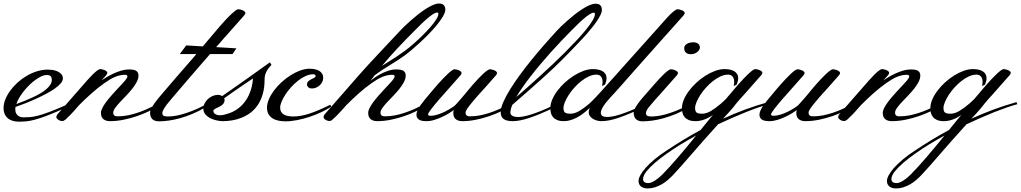

<svg xmlns="http://www.w3.org/2000/svg" viewBox="-26 -684 5764 1084"><path d="M349.6 -78.1Q287.1 -49.3 245.1 -33.2Q203.1 -17.1 173.6 -9Q144 -1 122.6 1Q101.1 2.9 79.1 2.9Q62 2.9 46.6 -1.5Q31.2 -5.9 19.5 -15.1Q7.8 -24.4 1 -39.1Q-5.9 -53.7 -5.9 -74.2Q-5.9 -97.7 4.2 -122.8Q14.2 -147.9 31.7 -172.1Q49.3 -196.3 73 -217.8Q96.7 -239.3 124.5 -255.6Q152.3 -272 182.9 -281.5Q213.4 -291 244.1 -291Q254.9 -291 269.5 -289.1Q284.2 -287.1 297.4 -281.5Q310.5 -275.9 319.8 -266.1Q329.1 -256.3 329.1 -241.2Q329.1 -227.5 316.4 -212.9Q303.7 -198.2 282.5 -183.3Q261.2 -168.5 233.4 -153.8Q205.6 -139.2 176 -125.7Q146.5 -112.3 116.7 -100.6Q86.9 -88.9 61.5 -80.1Q60.5 -76.2 60.5 -72.3Q60.5 -68.4 60.5 -64.5Q60.5 -45.9 72.8 -33.7Q85 -21.5 106.4 -21.5Q125.5 -21.5 144 -22.9Q162.6 -24.4 188.5 -31Q214.4 -37.6 251.5 -51.5Q288.6 -65.4 344.7 -89.8ZM237.3 -260.7Q224.6 -260.7 209 -253.7Q193.4 -246.6 176.3 -234.6Q159.2 -222.7 142.3 -206.5Q125.5 -190.4 110.6 -172.1Q95.7 -153.8 84 -134.5Q72.3 -115.2 66.4 -96.7Q87.9 -104.5 111.1 -113.8Q134.3 -123 156.5 -133.3Q178.7 -143.6 198.7 -155Q218.8 -166.5 233.9 -179.2Q249 -191.9 257.8 -205.3Q266.6 -218.8 266.6 -233.4Q266.6 -245.1 260.5 -252.9Q254.4 -260.7 237.3 -260.7Z M333 -2Q330.6 -1 328.1 -1Q325.7 -1 323.2 -1Q317.4 -1 311.8 -3.2Q306.2 -5.4 301.8 -8.5Q297.4 -11.7 294.7 -15.4Q292 -19 292 -22.5Q292 -28.3 295.7 -34.4Q299.3 -40.5 304.7 -45.9L434.6 -194.3Q449.2 -211.4 465.1 -229.2Q481 -247.1 495.4 -261.5Q509.8 -275.9 521.5 -284.9Q533.2 -293.9 540 -293.9Q543.9 -293.9 550.8 -292.5Q557.6 -291 564.2 -288.3Q570.8 -285.6 575.4 -281.5Q580.1 -277.3 580.1 -272.5Q580.1 -267.1 573 -258.8Q565.9 -250.5 555.7 -239.3L547.9 -230.5Q558.6 -237.8 575.9 -248.3Q593.3 -258.8 614.3 -268.6Q635.3 -278.3 658 -285.2Q680.7 -292 702.1 -292Q733.4 -292 744.6 -283Q755.9 -273.9 755.9 -257.8Q755.9 -239.3 745.1 -219.5Q734.4 -199.7 718.5 -180.2Q702.6 -160.6 684.3 -141.8Q666 -123 650.1 -106Q634.3 -88.9 623.8 -74Q613.3 -59.1 613.3 -47.9Q613.3 -41 615.7 -36.9Q618.2 -32.7 621.8 -30.5Q625.5 -28.3 630.1 -27.8Q634.8 -27.3 639.6 -27.3Q667.5 -27.3 694.8 -32.7Q722.2 -38.1 748.8 -46.9Q775.4 -55.7 801.3 -67.1Q827.1 -78.6 851.6 -90.8L856.4 -79.1Q840.3 -68.4 812 -54.7Q783.7 -41 748.5 -28.8Q713.4 -16.6 673.6 -8.3Q633.8 0 594.7 0Q571.8 0 557.9 -11.2Q543.9 -22.5 543.9 -46.9Q543.9 -58.6 551.8 -74.2Q559.6 -89.8 572 -106.7Q584.5 -123.5 599.9 -141.1Q615.2 -158.7 630.1 -174.8Q645 -190.9 658.2 -204.8Q671.4 -218.8 679.7 -228.5Q682.6 -232.9 688 -240Q693.4 -247.1 693.4 -252.9Q693.4 -256.8 690.2 -259.3Q687 -261.7 679.7 -261.7Q664.6 -261.7 650.6 -258.5Q636.7 -255.4 622.8 -249.5Q608.9 -243.7 594.2 -234.9Q579.6 -226.1 563.5 -214.8Q524.4 -187 489.5 -155.8Q454.6 -124.5 420.9 -90.8Q406.2 -73.7 388.7 -54.2Q371.1 -34.7 355.5 -20.5Q348.1 -12.2 342.8 -8.3Q337.4 -4.4 333 -2Z M1119.1 -421.9Q1133.3 -439 1147.7 -456.1Q1162.1 -473.1 1176.8 -490.2Q1186 -501 1198.2 -515.6Q1210.4 -530.3 1224.4 -546.1Q1238.3 -562 1252.7 -577.1Q1267.1 -592.3 1280 -604.5Q1293 -616.7 1303.2 -624.3Q1313.5 -631.8 1319.3 -631.8Q1323.2 -631.8 1330.1 -630.4Q1336.9 -628.9 1343.5 -626.2Q1350.1 -623.5 1354.7 -619.4Q1359.4 -615.2 1359.4 -610.4Q1359.4 -605 1352.3 -596.7Q1345.2 -588.4 1335 -577.1L1253.9 -485.4Q1250.5 -481.9 1244.1 -474.9Q1237.8 -467.8 1229.7 -458.3Q1221.7 -448.7 1212.4 -438.2Q1203.1 -427.7 1194.3 -418L1308.6 -411.1L1287.1 -378.9H1160.2Q1134.8 -350.1 1109.1 -320.6Q1083.5 -291 1059.6 -263.2Q1035.6 -235.4 1014.2 -210.4Q992.7 -185.5 975.8 -165.5Q959 -145.5 947 -131.6Q935.1 -117.7 930.7 -112.3Q913.1 -91.8 901.9 -74Q890.6 -56.2 890.6 -45.9Q890.6 -33.2 898.7 -29.8Q906.7 -26.4 920.9 -26.4Q934.1 -26.4 953.4 -28.6Q972.7 -30.8 998.3 -37.6Q1023.9 -44.4 1056.4 -56.9Q1088.9 -69.3 1128.9 -89.8L1133.8 -78.1Q1096.2 -55.7 1059.3 -40.5Q1022.5 -25.4 988.5 -16.1Q954.6 -6.8 924.8 -2.9Q895 1 872.1 1Q845.7 1 833.5 -12Q821.3 -24.9 821.3 -46.9Q821.3 -61 832.8 -80.6Q844.2 -100.1 870.1 -131.8Q873 -135.3 883.1 -147.2Q893.1 -159.2 908.7 -177.2Q924.3 -195.3 944.3 -218.8Q964.4 -242.2 987.1 -268.3Q1009.8 -294.4 1034.2 -322.5Q1058.6 -350.6 1083 -378.9H989.3L1025.4 -427.7Z M1204.1 -148.4Q1211.4 -148.4 1217.8 -146.5Q1224.1 -144.5 1228.5 -141.6Q1249 -155.8 1274.4 -173.6Q1299.8 -191.4 1326.7 -210.2Q1353.5 -229 1379.9 -247.8Q1406.2 -266.6 1429.2 -283Q1452.1 -299.3 1470.2 -312.3Q1488.3 -325.2 1498 -332L1506.8 -317.4Q1495.6 -306.2 1488 -295.7Q1480.5 -285.2 1476.1 -275.1Q1471.7 -265.1 1469.7 -255.4Q1467.8 -245.6 1467.8 -235.4Q1467.8 -188.5 1457.3 -152.6Q1446.8 -116.7 1429 -90.6Q1411.1 -64.5 1387.7 -47.1Q1364.3 -29.8 1338.1 -19.3Q1312 -8.8 1284.7 -4.4Q1257.3 0 1232.4 0Q1216.3 0 1197 -4.2Q1177.7 -8.3 1161.1 -16.8Q1144.5 -25.4 1133.3 -38.6Q1122.1 -51.8 1122.1 -70.3Q1122.1 -85.4 1128.9 -99.4Q1135.7 -113.3 1147.2 -124.3Q1158.7 -135.3 1173.6 -141.8Q1188.5 -148.4 1204.1 -148.4ZM1402.3 -241.2Q1381.3 -227.1 1363 -214.8Q1344.7 -202.6 1325.7 -189.5Q1306.6 -176.3 1285.6 -161.6Q1264.6 -147 1239.3 -128.9Q1242.2 -124.5 1242.2 -120.1Q1242.2 -109.9 1237.5 -102.3Q1232.9 -94.7 1225.8 -89.6Q1218.8 -84.5 1210.4 -80.6Q1202.1 -76.7 1195.1 -73.2Q1188 -69.8 1183.3 -66.2Q1178.7 -62.5 1178.7 -57.6Q1178.7 -51.3 1182.1 -46.6Q1185.5 -42 1190.9 -39.1Q1196.3 -36.1 1202.6 -34.7Q1209 -33.2 1214.8 -33.2Q1226.6 -33.2 1239 -36.1Q1251.5 -39.1 1262.7 -43Q1288.1 -50.8 1311.8 -66.7Q1335.4 -82.5 1354.5 -106.9Q1373.5 -131.3 1386.2 -164.6Q1398.9 -197.8 1402.3 -241.2Z M1555.7 -76.2Q1555.7 -62.5 1561 -53Q1566.4 -43.5 1576.2 -37.6Q1585.9 -31.7 1599.6 -29.1Q1613.3 -26.4 1629.9 -26.4Q1671.4 -26.4 1721.4 -42.7Q1771.5 -59.1 1838.9 -92.8L1843.8 -81.1Q1819.3 -65.4 1787.6 -50.5Q1755.9 -35.6 1721.4 -24.2Q1687 -12.7 1651.9 -5.9Q1616.7 1 1585.9 1Q1563.5 1 1544.4 -3.2Q1525.4 -7.3 1511.5 -16.6Q1497.6 -25.9 1489.5 -40.5Q1481.4 -55.2 1481.4 -76.2Q1481.4 -98.6 1492.2 -123.8Q1502.9 -148.9 1521.2 -173.3Q1539.6 -197.8 1563.7 -220Q1587.9 -242.2 1614.7 -259Q1641.6 -275.9 1668.9 -285.9Q1696.3 -295.9 1721.7 -295.9Q1737.8 -295.9 1752 -293Q1766.1 -290 1776.4 -283.9Q1786.6 -277.8 1792.7 -267.8Q1798.8 -257.8 1798.8 -244.1Q1798.8 -232.9 1793.7 -222.2Q1788.6 -211.4 1779.8 -203.1Q1771 -194.8 1759.8 -189.7Q1748.5 -184.6 1736.3 -184.6Q1720.7 -184.6 1713.9 -191.9Q1707 -199.2 1707 -206.1Q1707 -218.3 1714.6 -225.1Q1722.2 -231.9 1731.4 -236.6Q1740.7 -241.2 1748.3 -244.9Q1755.9 -248.5 1755.9 -253.9Q1755.9 -259.8 1752 -262.2Q1748 -264.6 1742.2 -264.6Q1721.2 -264.6 1699.2 -254.6Q1677.2 -244.6 1656.5 -228.3Q1635.7 -211.9 1617.4 -191.7Q1599.1 -171.4 1585.4 -150.4Q1571.8 -129.4 1563.7 -109.9Q1555.7 -90.3 1555.7 -76.2Z M2072.3 -214.8Q2033.2 -187 1998.3 -155.8Q1963.4 -124.5 1929.7 -90.8Q1921.4 -81.1 1911.6 -70.3Q1901.9 -59.6 1892.3 -49.3Q1882.8 -39.1 1873.5 -29.5Q1864.3 -20 1856.4 -13.7Q1850.6 -7.8 1845.7 -4.4Q1840.8 -1 1834 -1Q1831.5 -1 1828.9 -1.2Q1826.2 -1.5 1822.3 -2.9Q1813.5 -5.9 1807.1 -11Q1800.8 -16.1 1800.8 -23.4Q1800.8 -26.4 1802.2 -30.3Q1803.7 -34.2 1806.6 -38.1L2003.9 -263.7Q2027.8 -291 2055.4 -320.8Q2083 -350.6 2112.3 -381.8Q2141.6 -413.1 2171.6 -445.1Q2201.7 -477.1 2231.4 -508.8Q2241.2 -519.5 2257.3 -535.2Q2273.4 -550.8 2293 -568.1Q2312.5 -585.4 2334.2 -602.5Q2356 -619.6 2377.2 -633.3Q2398.4 -647 2417.7 -655.5Q2437 -664.1 2452.1 -664.1Q2472.2 -664.1 2480.2 -654.3Q2488.3 -644.5 2488.3 -628.9Q2487.8 -613.3 2474.4 -590.6Q2460.9 -567.9 2439.9 -542.2Q2418.9 -516.6 2393.1 -490.2Q2367.2 -463.9 2342 -440.9Q2316.9 -418 2295.4 -399.9Q2273.9 -381.8 2261.7 -373Q2241.2 -357.9 2220.5 -344.7Q2199.7 -331.5 2178.5 -318.4Q2157.2 -305.2 2134.5 -290.5Q2111.8 -275.9 2087.9 -257.8Q2082 -249.5 2076.7 -242.2Q2071.3 -234.9 2065.4 -227.5Q2072.8 -233.9 2087.6 -244.6Q2102.5 -255.4 2122.3 -265.9Q2142.1 -276.4 2165 -284.2Q2188 -292 2210.9 -292Q2242.2 -292 2253.4 -283Q2264.6 -273.9 2264.6 -257.8Q2264.6 -239.3 2253.9 -219.5Q2243.2 -199.7 2227.3 -180.2Q2211.4 -160.6 2193.1 -141.8Q2174.8 -123 2158.9 -106Q2143.1 -88.9 2132.6 -74Q2122.1 -59.1 2122.1 -47.9Q2122.1 -41 2124.5 -36.9Q2127 -32.7 2130.6 -30.5Q2134.3 -28.3 2138.9 -27.8Q2143.6 -27.3 2148.4 -27.3Q2176.3 -27.3 2203.6 -32.7Q2231 -38.1 2257.6 -46.9Q2284.2 -55.7 2310.1 -67.1Q2335.9 -78.6 2360.4 -90.8L2365.2 -79.1Q2349.1 -68.4 2320.8 -54.7Q2292.5 -41 2257.3 -28.8Q2222.2 -16.6 2182.4 -8.3Q2142.6 0 2103.5 0Q2080.6 0 2066.7 -11.2Q2052.7 -22.5 2052.7 -46.9Q2052.7 -58.6 2060.5 -74.2Q2068.4 -89.8 2080.8 -106.7Q2093.3 -123.5 2108.6 -141.1Q2124 -158.7 2138.9 -174.8Q2153.8 -190.9 2167 -204.8Q2180.2 -218.8 2188.5 -228.5Q2191.4 -232.9 2196.8 -240Q2202.1 -247.1 2202.1 -252.9Q2202.1 -256.8 2199 -259.3Q2195.8 -261.7 2188.5 -261.7Q2173.3 -261.7 2159.4 -258.5Q2145.5 -255.4 2131.6 -249.5Q2117.7 -243.7 2103 -234.9Q2088.4 -226.1 2072.3 -214.8ZM2314.5 -510.7Q2268.6 -464.8 2221.4 -414.8Q2174.3 -364.7 2129.9 -311.5Q2150.9 -325.2 2172.4 -338.4Q2193.8 -351.6 2215.8 -366.2Q2237.8 -380.9 2261 -397.9Q2284.2 -415 2309.6 -437.5Q2333.5 -458.5 2358.4 -482.9Q2383.3 -507.3 2403.6 -530.5Q2423.8 -553.7 2436.5 -573.7Q2449.2 -593.8 2449.2 -606.4Q2449.2 -613.3 2442.4 -613.3Q2432.6 -613.3 2418 -603.8Q2403.3 -594.2 2386 -579.3Q2368.7 -564.5 2350.1 -546.1Q2331.5 -527.8 2314.5 -510.7Z M2598.6 -152.3Q2607.4 -163.1 2619.6 -178Q2631.8 -192.9 2645.8 -208.5Q2659.7 -224.1 2673.8 -239.3Q2688 -254.4 2700.9 -266.4Q2713.9 -278.3 2724.1 -285.6Q2734.4 -293 2740.2 -293Q2744.1 -293 2751 -291.5Q2757.8 -290 2764.4 -287.4Q2771 -284.7 2775.6 -280.5Q2780.3 -276.4 2780.3 -271.5Q2780.3 -266.1 2773.2 -257.8Q2766.1 -249.5 2755.9 -238.3Q2732.9 -211.9 2716.1 -193.1Q2699.2 -174.3 2686.3 -160.2Q2673.3 -146 2663.6 -134.8Q2653.8 -123.5 2644.5 -112.3Q2627 -91.8 2614.7 -74.7Q2602.5 -57.6 2602.5 -47.9Q2602.5 -41 2605 -36.9Q2607.4 -32.7 2611.1 -30.5Q2614.7 -28.3 2619.4 -27.8Q2624 -27.3 2628.9 -27.3Q2656.7 -27.3 2684.1 -32.7Q2711.4 -38.1 2738 -46.9Q2764.6 -55.7 2790.5 -67.1Q2816.4 -78.6 2840.8 -90.8L2845.7 -79.1Q2829.6 -68.4 2801.3 -54.7Q2772.9 -41 2737.8 -28.8Q2702.6 -16.6 2662.8 -8.3Q2623 0 2584 0Q2561 0 2547.1 -11.2Q2533.2 -22.5 2533.2 -46.9Q2533.2 -53.7 2536.1 -62.5Q2526.9 -55.7 2510 -45.2Q2493.2 -34.7 2471.9 -24.7Q2450.7 -14.6 2427.2 -7.3Q2403.8 0 2381.8 0Q2350.1 0 2337.6 -10Q2325.2 -20 2325.2 -36.1Q2325.2 -48.3 2332 -62.7Q2338.9 -77.1 2349.6 -92Q2360.4 -106.9 2373 -122.1Q2385.7 -137.2 2397.5 -151.4Q2406.2 -162.1 2418.7 -176.8Q2431.2 -191.4 2445.1 -207.3Q2459 -223.1 2473.4 -238.3Q2487.8 -253.4 2500.7 -265.6Q2513.7 -277.8 2523.9 -285.4Q2534.2 -293 2540 -293Q2543.9 -293 2550.8 -291.5Q2557.6 -290 2564.2 -287.4Q2570.8 -284.7 2575.4 -280.5Q2580.1 -276.4 2580.1 -271.5Q2580.1 -266.1 2573 -257.8Q2565.9 -249.5 2555.7 -238.3L2474.6 -146.5Q2471.2 -142.6 2463.6 -134.3Q2456.1 -126 2446.8 -115Q2437.5 -104 2427.5 -92Q2417.5 -80.1 2409.4 -69.3Q2401.4 -58.6 2396 -50.3Q2390.6 -42 2390.6 -39.1Q2390.6 -35.2 2393.8 -32.7Q2397 -30.3 2404.3 -30.3Q2419.4 -30.3 2436 -34.7Q2452.6 -39.1 2470 -46.4Q2487.3 -53.7 2504.6 -63.7Q2522 -73.7 2538.1 -85Q2543.5 -88.9 2554.2 -101.1Q2564.9 -113.3 2576.2 -126Z M3244.1 -446.3Q3214.8 -415.5 3191.4 -391.1Q3168 -366.7 3145 -344Q3122.1 -321.3 3097.2 -297.6Q3072.3 -273.9 3040 -244.9Q3007.8 -215.8 2965.6 -178.7Q2923.3 -141.6 2866.2 -91.8Q2860.8 -78.6 2858.2 -67.6Q2855.5 -56.6 2855.5 -47.9Q2855.5 -41 2859.4 -36.4Q2863.3 -31.7 2869.4 -28.8Q2875.5 -25.9 2883.1 -24.7Q2890.6 -23.4 2897.5 -23.4Q2910.6 -23.4 2928.5 -26.4Q2946.3 -29.3 2970.5 -36.9Q2994.6 -44.4 3026.6 -57.1Q3058.6 -69.8 3100.6 -89.8L3105.5 -78.1Q3061.5 -57.1 3026.4 -42.5Q2991.2 -27.8 2962.6 -18.3Q2934.1 -8.8 2910.9 -4.4Q2887.7 0 2868.2 0Q2848.1 0 2835.2 -3.9Q2822.3 -7.8 2814.7 -14.4Q2807.1 -21 2804 -30.3Q2800.8 -39.6 2800.8 -50.8Q2800.8 -73.7 2815.2 -106.9Q2829.6 -140.1 2853.8 -179.2Q2877.9 -218.3 2909.7 -261.5Q2941.4 -304.7 2976.3 -347.7Q3011.2 -390.6 3047.1 -431.6Q3083 -472.7 3115.2 -507.8Q3125 -518.6 3141.1 -534.2Q3157.2 -549.8 3176.8 -567.1Q3196.3 -584.5 3218 -601.6Q3239.7 -618.7 3261 -632.3Q3282.2 -646 3301.5 -654.5Q3320.8 -663.1 3335.9 -663.1Q3356 -663.1 3364 -653.3Q3372.1 -643.6 3372.1 -627.9Q3372.1 -615.7 3364.3 -599.6Q3356.4 -583.5 3344.2 -565.4Q3332 -547.4 3317.1 -528.8Q3302.2 -510.3 3288.1 -494.1Q3273.9 -478 3262 -465.3Q3250 -452.6 3244.1 -446.3ZM3198.2 -509.8Q3172.4 -483.9 3143.6 -453.6Q3114.7 -423.3 3085.7 -390.9Q3056.6 -358.4 3028.1 -324.7Q2999.5 -291 2973.9 -258.1Q2948.2 -225.1 2926.3 -194.1Q2904.3 -163.1 2888.7 -135.7Q2915.5 -158.7 2948.7 -188.2Q2981.9 -217.8 3018.3 -250.7Q3054.7 -283.7 3092 -318.8Q3129.4 -354 3164.3 -388.9Q3199.2 -423.8 3230 -456.8Q3260.7 -489.7 3283.7 -518.1Q3306.6 -546.4 3319.8 -568.8Q3333 -591.3 3333 -605.5Q3333 -612.3 3326.2 -612.3Q3316.4 -612.3 3301.8 -602.8Q3287.1 -593.3 3269.8 -578.4Q3252.4 -563.5 3233.9 -545.2Q3215.3 -526.9 3198.2 -509.8Z M3597.7 -333Q3566.9 -298.3 3538.3 -265.9Q3509.8 -233.4 3486.3 -206.8Q3462.9 -180.2 3445.8 -161.4Q3428.7 -142.6 3420.9 -134.8Q3409.7 -122.1 3399.7 -110.1Q3389.6 -98.1 3382.3 -86.9Q3375 -75.7 3370.6 -65.7Q3366.2 -55.7 3366.2 -47.9Q3366.2 -34.7 3375.7 -29.1Q3385.3 -23.4 3399.4 -23.4Q3412.6 -23.4 3430.4 -26.4Q3448.2 -29.3 3472.4 -36.9Q3496.6 -44.4 3528.6 -57.1Q3560.5 -69.8 3602.5 -89.8L3607.4 -78.1Q3563.5 -57.1 3528.3 -42.5Q3493.2 -27.8 3464.6 -18.3Q3436 -8.8 3412.8 -4.4Q3389.6 0 3370.1 0Q3357.9 0 3345.2 -3.2Q3332.5 -6.3 3322 -12.9Q3311.5 -19.5 3304.7 -28.8Q3297.9 -38.1 3297.9 -50.8Q3297.9 -56.6 3299.3 -63Q3300.8 -69.3 3304.7 -76.2Q3264.2 -36.6 3227.1 -18.3Q3189.9 0 3158.2 0Q3133.8 0 3118.9 -6.6Q3104 -13.2 3095.5 -23.7Q3086.9 -34.2 3084 -47.4Q3081.1 -60.5 3081.1 -74.2Q3081.1 -96.7 3091.8 -121.8Q3102.5 -147 3120.8 -171.4Q3139.2 -195.8 3163.3 -218Q3187.5 -240.2 3214.4 -257.1Q3241.2 -273.9 3268.6 -283.9Q3295.9 -293.9 3321.3 -293.9Q3337.4 -293.9 3351.6 -291Q3365.7 -288.1 3376 -282Q3386.2 -275.9 3392.3 -265.9Q3398.4 -255.9 3398.4 -242.2Q3398.4 -226.6 3389.6 -206.1L3373 -198.2Q3376 -210 3376 -220.7Q3376 -228.5 3374.3 -236.1Q3372.6 -243.7 3368.7 -249.5Q3364.7 -255.4 3358.2 -259Q3351.6 -262.7 3341.8 -262.7Q3320.8 -262.7 3298.8 -252.7Q3276.9 -242.7 3256.1 -226.3Q3235.4 -210 3217 -189.7Q3198.7 -169.4 3185.1 -148.4Q3171.4 -127.4 3163.3 -107.9Q3155.3 -88.4 3155.3 -74.2Q3155.3 -54.2 3164.6 -48.1Q3173.8 -42 3194.3 -42Q3218.8 -42 3244.6 -57.4Q3270.5 -72.8 3300.8 -98.6Q3316.9 -113.3 3336.9 -134.3Q3356.9 -155.3 3376 -176.8L3740.2 -584Q3758.8 -604.5 3775.1 -618.2Q3791.5 -631.8 3799.8 -631.8Q3803.7 -631.8 3810.5 -630.4Q3817.4 -628.9 3824 -626.2Q3830.6 -623.5 3835.2 -619.4Q3839.8 -615.2 3839.8 -610.4Q3839.8 -605 3832.8 -596.7Q3825.7 -588.4 3815.4 -577.1Z M3925.8 -418Q3925.8 -409.7 3921.4 -402.3Q3917 -395 3909.9 -389.6Q3902.8 -384.3 3893.6 -381.1Q3884.3 -377.9 3875 -377.9Q3868.2 -377.9 3861.6 -379.4Q3855 -380.9 3849.4 -384.8Q3843.8 -388.7 3840.3 -395.3Q3836.9 -401.9 3836.9 -412.1Q3836.9 -420.9 3841.8 -427.2Q3846.7 -433.6 3854 -437.5Q3861.3 -441.4 3870.6 -443.4Q3879.9 -445.3 3888.7 -445.3Q3903.3 -445.3 3913.3 -438.7Q3923.3 -432.1 3925.8 -418ZM3636.7 -78.1Q3629.4 -69.3 3625.2 -60.3Q3621.1 -51.3 3621.1 -45.9Q3621.1 -33.2 3629.2 -29.8Q3637.2 -26.4 3651.4 -26.4Q3664.6 -26.4 3683.8 -28.6Q3703.1 -30.8 3728.8 -37.6Q3754.4 -44.4 3786.9 -56.9Q3819.3 -69.3 3859.4 -89.8L3864.3 -78.1Q3826.7 -55.7 3789.8 -40.5Q3752.9 -25.4 3719 -16.1Q3685.1 -6.8 3655.3 -2.9Q3625.5 1 3602.5 1Q3576.2 1 3564 -12Q3551.8 -24.9 3551.8 -46.9Q3551.8 -58.6 3559.6 -73.5Q3567.4 -88.4 3585 -111.3Q3603.5 -134.8 3624 -157.2Q3644.5 -179.7 3665 -204.1Q3678.7 -220.2 3693.4 -236.1Q3708 -252 3721.2 -264.6Q3734.4 -277.3 3745.1 -285.2Q3755.9 -293 3761.7 -293Q3765.6 -293 3772.5 -291.5Q3779.3 -290 3785.9 -287.4Q3792.5 -284.7 3797.1 -280.5Q3801.8 -276.4 3801.8 -271.5Q3801.8 -266.1 3794.7 -257.8Q3787.6 -249.5 3777.3 -238.3L3696.3 -146.5Q3692.9 -143.1 3686.3 -136Q3679.7 -128.9 3671.6 -119.4Q3663.6 -109.9 3654.3 -99.1Q3645 -88.4 3636.7 -78.1Z M4112.3 -76.2Q4097.7 -59.1 4083.7 -43.7Q4069.8 -28.3 4055.7 -13.7Q4115.2 -41 4178.7 -64.7Q4242.2 -88.4 4310.5 -107.4L4315.4 -95.7Q4289.6 -88.9 4256.8 -77.6Q4224.1 -66.4 4187.3 -51.8Q4150.4 -37.1 4110.1 -19.5Q4069.8 -2 4028.3 17.6Q3939 116.2 3876 189.5Q3813 262.7 3773.4 304.7Q3759.3 319.3 3743.4 333Q3727.5 346.7 3709.5 356.9Q3691.4 367.2 3671.6 373.5Q3651.9 379.9 3630.9 379.9Q3621.1 379.9 3611.8 377.7Q3602.5 375.5 3595.2 370.4Q3587.9 365.2 3583.5 357.2Q3579.1 349.1 3579.1 337.9Q3579.1 324.2 3589.4 304.9Q3599.6 285.6 3619.9 262.9Q3640.1 240.2 3670.2 215.1Q3700.2 189.9 3740.2 164.1Q3783.7 135.3 3830.8 106.4Q3877.9 77.6 3929.7 49.8Q3947.3 27.8 3964.6 6.6Q3981.9 -14.6 3999 -35.2Q3972.7 -16.6 3948 -8.3Q3923.3 0 3901.4 0Q3877 0 3862.1 -6.6Q3847.2 -13.2 3838.6 -23.7Q3830.1 -34.2 3827.1 -47.4Q3824.2 -60.5 3824.2 -74.2Q3824.2 -96.7 3835 -121.8Q3845.7 -147 3864 -171.4Q3882.3 -195.8 3906.5 -218Q3930.7 -240.2 3957.5 -257.1Q3984.4 -273.9 4011.7 -283.9Q4039.1 -293.9 4064.5 -293.9Q4080.6 -293.9 4094.7 -291Q4108.9 -288.1 4119.1 -282Q4129.4 -275.9 4135.5 -265.9Q4141.6 -255.9 4141.6 -242.2Q4141.6 -226.6 4132.8 -206.1L4116.2 -198.2Q4119.1 -210 4119.1 -220.7Q4119.1 -228.5 4117.4 -236.1Q4115.7 -243.7 4111.8 -249.5Q4107.9 -255.4 4101.3 -259Q4094.7 -262.7 4085 -262.7Q4064 -262.7 4042 -252.7Q4020 -242.7 3999.3 -226.3Q3978.5 -210 3960.2 -189.7Q3941.9 -169.4 3928.2 -148.4Q3914.6 -127.4 3906.5 -107.9Q3898.4 -88.4 3898.4 -74.2Q3898.4 -54.2 3907.7 -48.1Q3917 -42 3937.5 -42Q3961.9 -42 3987.8 -57.4Q4013.7 -72.8 4043.9 -98.6Q4050.8 -104.5 4058.3 -111.6Q4065.9 -118.7 4074.2 -127Q4079.6 -133.8 4085 -140.1Q4090.3 -146.5 4095.7 -152.3Q4104.5 -163.1 4116.9 -177.7Q4129.4 -192.4 4143.3 -208.3Q4157.2 -224.1 4171.6 -239.3Q4186 -254.4 4199 -266.6Q4211.9 -278.8 4222.2 -286.4Q4232.4 -293.9 4238.3 -293.9Q4242.2 -293.9 4249 -292.5Q4255.9 -291 4262.5 -288.3Q4269 -285.6 4273.7 -281.5Q4278.3 -277.3 4278.3 -272.5Q4278.3 -267.1 4271.2 -258.8Q4264.2 -250.5 4253.9 -239.3L4172.9 -147.5Q4169.4 -144 4162.6 -136.5Q4155.8 -128.9 4147.2 -119.1Q4138.7 -109.4 4129.4 -98.1Q4120.1 -86.9 4112.3 -76.2ZM3712.9 301.8Q3731.4 283.2 3753.7 258.8Q3775.9 234.4 3800.5 205.8Q3825.2 177.2 3851.3 145.8Q3877.4 114.3 3904.3 81.1Q3859.4 105.5 3817.4 131.3Q3775.4 157.2 3739 182.9Q3702.6 208.5 3673.3 233.6Q3644 258.8 3625 282.2Q3616.7 292 3610.6 304Q3604.5 315.9 3604.5 327.1Q3604.5 336.9 3611.1 343.3Q3617.7 349.6 3634.8 349.6Q3642.6 349.6 3652.6 345.5Q3662.6 341.3 3672.9 334.7Q3683.1 328.1 3693.4 319.6Q3703.6 311 3712.9 301.8Z M4535.2 -152.3Q4543.9 -163.1 4556.2 -178Q4568.4 -192.9 4582.3 -208.5Q4596.2 -224.1 4610.4 -239.3Q4624.5 -254.4 4637.5 -266.4Q4650.4 -278.3 4660.6 -285.6Q4670.9 -293 4676.8 -293Q4680.7 -293 4687.5 -291.5Q4694.3 -290 4700.9 -287.4Q4707.5 -284.7 4712.2 -280.5Q4716.8 -276.4 4716.8 -271.5Q4716.8 -266.1 4709.7 -257.8Q4702.6 -249.5 4692.4 -238.3Q4669.4 -211.9 4652.6 -193.1Q4635.7 -174.3 4622.8 -160.2Q4609.9 -146 4600.1 -134.8Q4590.3 -123.5 4581.1 -112.3Q4563.5 -91.8 4551.3 -74.7Q4539.1 -57.6 4539.1 -47.9Q4539.1 -41 4541.5 -36.9Q4543.9 -32.7 4547.6 -30.5Q4551.3 -28.3 4555.9 -27.8Q4560.5 -27.3 4565.4 -27.3Q4593.3 -27.3 4620.6 -32.7Q4647.9 -38.1 4674.6 -46.9Q4701.2 -55.7 4727.1 -67.1Q4752.9 -78.6 4777.3 -90.8L4782.2 -79.1Q4766.1 -68.4 4737.8 -54.7Q4709.5 -41 4674.3 -28.8Q4639.2 -16.6 4599.4 -8.3Q4559.6 0 4520.5 0Q4497.6 0 4483.6 -11.2Q4469.7 -22.5 4469.7 -46.9Q4469.7 -53.7 4472.7 -62.5Q4463.4 -55.7 4446.5 -45.2Q4429.7 -34.7 4408.4 -24.7Q4387.2 -14.6 4363.8 -7.3Q4340.3 0 4318.4 0Q4286.6 0 4274.2 -10Q4261.7 -20 4261.7 -36.1Q4261.7 -48.3 4268.6 -62.7Q4275.4 -77.1 4286.1 -92Q4296.9 -106.9 4309.6 -122.1Q4322.3 -137.2 4334 -151.4Q4342.8 -162.1 4355.2 -176.8Q4367.7 -191.4 4381.6 -207.3Q4395.5 -223.1 4409.9 -238.3Q4424.3 -253.4 4437.3 -265.6Q4450.2 -277.8 4460.4 -285.4Q4470.7 -293 4476.6 -293Q4480.5 -293 4487.3 -291.5Q4494.1 -290 4500.7 -287.4Q4507.3 -284.7 4512 -280.5Q4516.6 -276.4 4516.6 -271.5Q4516.6 -266.1 4509.5 -257.8Q4502.4 -249.5 4492.2 -238.3L4411.1 -146.5Q4407.7 -142.6 4400.1 -134.3Q4392.6 -126 4383.3 -115Q4374 -104 4364 -92Q4354 -80.1 4345.9 -69.3Q4337.9 -58.6 4332.5 -50.3Q4327.1 -42 4327.1 -39.1Q4327.1 -35.2 4330.3 -32.7Q4333.5 -30.3 4340.8 -30.3Q4356 -30.3 4372.6 -34.7Q4389.2 -39.1 4406.5 -46.4Q4423.8 -53.7 4441.2 -63.7Q4458.5 -73.7 4474.6 -85Q4480 -88.9 4490.7 -101.1Q4501.5 -113.3 4512.7 -126Z M4747.1 -2Q4744.6 -1 4742.2 -1Q4739.7 -1 4737.3 -1Q4731.4 -1 4725.8 -3.2Q4720.2 -5.4 4715.8 -8.5Q4711.4 -11.7 4708.7 -15.4Q4706.1 -19 4706.1 -22.5Q4706.1 -28.3 4709.7 -34.4Q4713.4 -40.5 4718.8 -45.9L4848.6 -194.3Q4863.3 -211.4 4879.2 -229.2Q4895 -247.1 4909.4 -261.5Q4923.8 -275.9 4935.5 -284.9Q4947.3 -293.9 4954.1 -293.9Q4958 -293.9 4964.8 -292.5Q4971.7 -291 4978.3 -288.3Q4984.9 -285.6 4989.5 -281.5Q4994.1 -277.3 4994.1 -272.5Q4994.1 -267.1 4987.1 -258.8Q4980 -250.5 4969.7 -239.3L4961.9 -230.5Q4972.7 -237.8 4990 -248.3Q5007.3 -258.8 5028.3 -268.6Q5049.3 -278.3 5072 -285.2Q5094.7 -292 5116.2 -292Q5147.5 -292 5158.7 -283Q5169.9 -273.9 5169.9 -257.8Q5169.9 -239.3 5159.2 -219.5Q5148.4 -199.7 5132.6 -180.2Q5116.7 -160.6 5098.4 -141.8Q5080.1 -123 5064.2 -106Q5048.3 -88.9 5037.8 -74Q5027.3 -59.1 5027.3 -47.9Q5027.3 -41 5029.8 -36.9Q5032.2 -32.7 5035.9 -30.5Q5039.6 -28.3 5044.2 -27.8Q5048.8 -27.3 5053.7 -27.3Q5081.5 -27.3 5108.9 -32.7Q5136.2 -38.1 5162.8 -46.9Q5189.5 -55.7 5215.3 -67.1Q5241.2 -78.6 5265.6 -90.8L5270.5 -79.1Q5254.4 -68.4 5226.1 -54.7Q5197.8 -41 5162.6 -28.8Q5127.4 -16.6 5087.6 -8.3Q5047.9 0 5008.8 0Q4985.8 0 4971.9 -11.2Q4958 -22.5 4958 -46.9Q4958 -58.6 4965.8 -74.2Q4973.6 -89.8 4986.1 -106.7Q4998.5 -123.5 5013.9 -141.1Q5029.3 -158.7 5044.2 -174.8Q5059.1 -190.9 5072.3 -204.8Q5085.4 -218.8 5093.8 -228.5Q5096.7 -232.9 5102.1 -240Q5107.4 -247.1 5107.4 -252.9Q5107.4 -256.8 5104.2 -259.3Q5101.1 -261.7 5093.8 -261.7Q5078.6 -261.7 5064.7 -258.5Q5050.8 -255.4 5036.9 -249.5Q5022.9 -243.7 5008.3 -234.9Q4993.7 -226.1 4977.5 -214.8Q4938.5 -187 4903.6 -155.8Q4868.7 -124.5 4835 -90.8Q4820.3 -73.7 4802.7 -54.2Q4785.2 -34.7 4769.5 -20.5Q4762.2 -12.2 4756.8 -8.3Q4751.5 -4.4 4747.1 -2Z M5514.6 -76.2Q5500 -59.1 5486.1 -43.7Q5472.2 -28.3 5458 -13.7Q5517.6 -41 5581.1 -64.7Q5644.5 -88.4 5712.9 -107.4L5717.8 -95.7Q5691.9 -88.9 5659.2 -77.6Q5626.5 -66.4 5589.6 -51.8Q5552.7 -37.1 5512.5 -19.5Q5472.2 -2 5430.7 17.6Q5341.3 116.2 5278.3 189.5Q5215.3 262.7 5175.8 304.7Q5161.6 319.3 5145.8 333Q5129.9 346.7 5111.8 356.9Q5093.8 367.2 5074 373.5Q5054.2 379.9 5033.2 379.9Q5023.4 379.9 5014.2 377.7Q5004.9 375.5 4997.6 370.4Q4990.2 365.2 4985.8 357.2Q4981.4 349.1 4981.4 337.9Q4981.4 324.2 4991.7 304.9Q5002 285.6 5022.2 262.9Q5042.5 240.2 5072.5 215.1Q5102.5 189.9 5142.6 164.1Q5186 135.3 5233.2 106.4Q5280.3 77.6 5332 49.8Q5349.6 27.8 5366.9 6.6Q5384.3 -14.6 5401.4 -35.2Q5375 -16.6 5350.3 -8.3Q5325.7 0 5303.7 0Q5279.3 0 5264.4 -6.6Q5249.5 -13.2 5241 -23.7Q5232.4 -34.2 5229.5 -47.4Q5226.6 -60.5 5226.6 -74.2Q5226.6 -96.7 5237.3 -121.8Q5248 -147 5266.4 -171.4Q5284.7 -195.8 5308.8 -218Q5333 -240.2 5359.9 -257.1Q5386.7 -273.9 5414.1 -283.9Q5441.4 -293.9 5466.8 -293.9Q5482.9 -293.9 5497.1 -291Q5511.2 -288.1 5521.5 -282Q5531.7 -275.9 5537.8 -265.9Q5543.9 -255.9 5543.9 -242.2Q5543.9 -226.6 5535.2 -206.1L5518.6 -198.2Q5521.5 -210 5521.5 -220.7Q5521.5 -228.5 5519.8 -236.1Q5518.1 -243.7 5514.2 -249.5Q5510.3 -255.4 5503.7 -259Q5497.1 -262.7 5487.3 -262.7Q5466.3 -262.7 5444.3 -252.7Q5422.4 -242.7 5401.6 -226.3Q5380.9 -210 5362.5 -189.7Q5344.2 -169.4 5330.6 -148.4Q5316.9 -127.4 5308.8 -107.9Q5300.8 -88.4 5300.8 -74.2Q5300.8 -54.2 5310.1 -48.1Q5319.3 -42 5339.8 -42Q5364.3 -42 5390.1 -57.4Q5416 -72.8 5446.3 -98.6Q5453.1 -104.5 5460.7 -111.6Q5468.3 -118.7 5476.6 -127Q5481.9 -133.8 5487.3 -140.1Q5492.7 -146.5 5498 -152.3Q5506.8 -163.1 5519.3 -177.7Q5531.7 -192.4 5545.7 -208.3Q5559.6 -224.1 5574 -239.3Q5588.4 -254.4 5601.3 -266.6Q5614.3 -278.8 5624.5 -286.4Q5634.8 -293.9 5640.6 -293.9Q5644.5 -293.9 5651.4 -292.5Q5658.2 -291 5664.8 -288.3Q5671.4 -285.6 5676 -281.5Q5680.7 -277.3 5680.7 -272.5Q5680.7 -267.1 5673.6 -258.8Q5666.5 -250.5 5656.2 -239.3L5575.2 -147.5Q5571.8 -144 5564.9 -136.5Q5558.1 -128.9 5549.6 -119.1Q5541 -109.4 5531.7 -98.1Q5522.5 -86.9 5514.6 -76.2ZM5115.2 301.8Q5133.8 283.2 5156 258.8Q5178.2 234.4 5202.9 205.8Q5227.5 177.2 5253.7 145.8Q5279.8 114.3 5306.6 81.1Q5261.7 105.5 5219.7 131.3Q5177.7 157.2 5141.4 182.9Q5105 208.5 5075.7 233.6Q5046.4 258.8 5027.3 282.2Q5019 292 5012.9 304Q5006.8 315.9 5006.8 327.1Q5006.8 336.9 5013.4 343.3Q5020 349.6 5037.1 349.6Q5044.9 349.6 5054.9 345.5Q5064.9 341.3 5075.2 334.7Q5085.4 328.1 5095.7 319.6Q5106 311 5115.2 301.8Z"/></svg>

Font: Meie Script
Style: Regular
Weight: 400
Version: Version 1.001